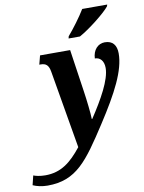

<svg xmlns="http://www.w3.org/2000/svg" viewBox="-254 -838 864 1150"><g transform="rotate(-10 178.5 -263.0)"><path d="M217 -606H286C350 -641 451 -722 477 -756L480 -766H328C301 -721 253 -657 220 -619ZM-59 240C117 240 189 136 321 -67C431 -236 497 -363 497 -466C497 -516 474 -546 426 -546C384 -546 353 -512 351 -461C381 -461 405 -439 405 -394C405 -322 343 -213 273 -107H270C270 -138 260 -225 252 -278L214 -536H31L17 -482H25C57 -482 73 -469 80 -429L161 45C95 128 34 177 -62 177C-96 177 -122 170 -134 165L-148 222C-124 233 -92 240 -59 240Z"/></g></svg>

Font: Noto Serif Condensed Extra
Style: Italic
Weight: 800
Width: 3
Italic angle: -12°
Designer: Monotype Design Team
Foundry: Monotype Imaging Inc.
Version: Version 1.901